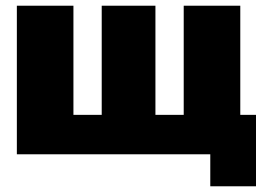

<svg xmlns="http://www.w3.org/2000/svg" viewBox="-20 -540 946 672"><path d="M39 0V-520H237V-138H336V-520H524V-138H623V-520H821V-138H876V112H716V0Z"/></svg>

Font: Murecho Black
Style: Regular
Weight: 900
Designer: Neil Summerour
Foundry: Positype
Version: Version 1.010; ttfautohint (v1.8.3)